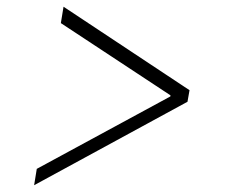

<svg xmlns="http://www.w3.org/2000/svg" viewBox="-20 -567 684 566"><path d="M532.7 -267 80.6 -21 88.4 -69.2 482.2 -282.7 482.6 -285.9 159.4 -498.9 167.3 -547.2 538.7 -301.1Z"/></svg>

Font: Inter Extra Light  BETA
Style: Italic
Weight: 200
Italic angle: 9.39999°
Designer: Rasmus Andersson
Foundry: rsms
Version: Version 3.011;git-f93a4a705